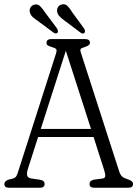

<svg xmlns="http://www.w3.org/2000/svg" viewBox="-22 -884 646 904"><path d="M188 -18Q188 0 166 0H20Q-1.5 0 -1.5 -18Q-1.5 -30.5 17.5 -38L37.5 -43Q50.5 -46.5 55.5 -55.5Q60.5 -64.5 67 -87L241.5 -631.5Q246.5 -647 242.8 -652.2Q239 -657.5 225 -661.5Q211.5 -665.5 204.2 -669.5Q197 -673.5 197 -682Q197 -700 219 -700H379Q401.5 -700 401.5 -682Q401.5 -669.5 374 -661.5Q361.5 -658 358 -653.5Q354.5 -649 359 -635.5L538.5 -79Q544.5 -60 554.2 -52Q564 -44 581.5 -39Q604.5 -32 604.5 -18Q604.5 0 582 0H421.5Q399.5 0 399.5 -18Q399.5 -33.5 419.5 -38L460.5 -43.5Q471.5 -44.5 473.2 -53.5Q475 -62.5 468.5 -83L418.5 -239H157.5L110 -91Q102.5 -67.5 106.2 -56.8Q110 -46 126 -43.5L168 -37.5Q188 -33.5 188 -18ZM170 -277H406.5L288 -645ZM319 -825 373 -751Q382 -737.5 376 -730Q369 -721.5 357 -730.5L282 -787Q269.5 -796 260.5 -804.8Q251.5 -813.5 248 -824.5Q244.5 -838 250 -848.5Q255.5 -859 267 -862.5Q283.5 -867.5 295 -856.5Q306.5 -845.5 319 -825ZM190.5 -825 245.5 -751.5Q254 -738 249 -730Q241.5 -722.5 229.5 -731L154.5 -786.5Q142 -795 132.8 -803.2Q123.5 -811.5 119.5 -822.5Q115 -836 120.8 -847Q126.5 -858 137.5 -861.5Q154 -867 165.8 -856Q177.5 -845 190.5 -825Z"/></svg>

Font: Fraunces 144pt SuperSoft Light
Style: Regular
Weight: 300
Version: Version 1.000;[0bf87f6ff]